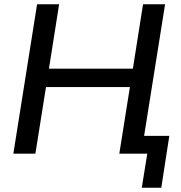

<svg xmlns="http://www.w3.org/2000/svg" viewBox="-20 -725 854 906"><path d="M43 0 155 -705H259L211 -401H607L655 -705H759L660 -84H779L741 161H649L675 0H543L593 -314H197L147 0Z"/></svg>

Font: Mulish SemiBold
Style: Italic
Weight: 600
Italic angle: -9°
Designer: Vernon Adams
Foundry: Vernon Adams
Version: Version 3.603; ttfautohint (v1.8.3)